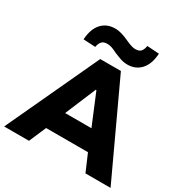

<svg xmlns="http://www.w3.org/2000/svg" viewBox="-217 -1104 1228 1272"><g transform="rotate(30 397.0 -468.0)"><path d="M-10 0 318 -705H476L804 0H612L529 -193L602 -130H190L263 -193L180 0ZM394 -514 277 -235 250 -279H542L515 -235L399 -514ZM249 -758 157 -763Q162 -844 201 -887Q240 -930 304 -930Q330 -930 356 -922Q382 -914 410 -901Q434 -890 452 -884Q470 -878 485 -878Q514 -878 527 -892Q540 -906 545 -936L637 -930Q632 -849 593 -806Q554 -763 491 -763Q463 -763 437 -772Q411 -781 383 -793Q360 -805 343 -810.5Q326 -816 309 -816Q281 -816 267.5 -801.5Q254 -787 249 -758Z"/></g></svg>

Font: Nunito Sans 9pt Black
Style: Regular
Weight: 900
Version: Version 3.101;gftools[0.9.27]